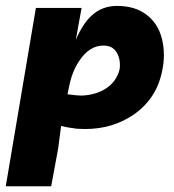

<svg xmlns="http://www.w3.org/2000/svg" viewBox="-39 -438 602 666"><path d="M138.5 208H-19L85.5 -410.5H244L224 -300Q249 -357.5 279 -384Q315 -417.5 367 -417.5Q429.5 -417.5 469.5 -386.8Q509.5 -356 522.5 -304Q529.5 -277 529.5 -245.5Q529.5 -223 525 -200Q507.5 -97.5 424 -40Q351 9.5 257 9.5Q226 9.5 214.5 6.5Q209.5 5.5 206 5.5Q202.5 5.5 173 -1L162.5 78.5ZM241 -106.5Q267.5 -106.5 293.8 -114.8Q320 -123 340 -139.5Q360 -156 370.5 -181Q377 -195.5 377 -211Q377 -247 357 -267Q343.5 -280 320 -280Q271 -280 236 -227Q211 -190 201 -139L195 -111Q229 -106.5 241 -106.5Z"/></svg>

Font: Lucymar Sans ExtraBold
Style: Italic
Weight: 800
Italic angle: -10°
Foundry: The League of Moveable Type (original font) / Main changes by Cristiano Sobral with portions from Mirco Monsees
Version: Version 2.00;August 30, 2020;FontCreator 13.0.0.2681 64-bit